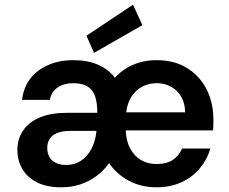

<svg xmlns="http://www.w3.org/2000/svg" viewBox="-20 -785 974 817"><path d="M241 12Q178 12 136.5 -9.5Q95 -31 74.5 -67Q54 -103 54 -146Q54 -194 78.5 -230Q103 -266 150 -285.5Q197 -305 266 -305H394Q394 -348 384.5 -375.5Q375 -403 352.5 -417Q330 -431 291 -431Q252 -431 225.5 -413Q199 -395 192 -360H74Q80 -413 109 -450.5Q138 -488 185.5 -508.5Q233 -529 291 -529Q353 -529 397.5 -509.5Q442 -490 469 -454Q501 -490 546.5 -509.5Q592 -529 646 -529Q722 -529 776 -495.5Q830 -462 859 -405Q888 -348 888 -276Q888 -266 888 -254.5Q888 -243 886 -230H515Q517 -184 534.5 -152Q552 -120 581 -103.5Q610 -87 645 -87Q690 -87 716 -105Q742 -123 755 -153H875Q862 -107 830.5 -69Q799 -31 752 -9.5Q705 12 646 12Q581 12 529 -15.5Q477 -43 444 -91Q422 -59 390.5 -36Q359 -13 322 -0.5Q285 12 241 12ZM261 -83Q297 -83 324.5 -101Q352 -119 369 -151.5Q386 -184 390 -224V-228H280Q245 -228 223 -219Q201 -210 191 -193.5Q181 -177 181 -156Q181 -133 190.5 -116.5Q200 -100 218.5 -91.5Q237 -83 261 -83ZM517 -307H768Q766 -366 731.5 -398.5Q697 -431 646 -431Q614 -431 586.5 -417Q559 -403 540.5 -375.5Q522 -348 517 -307ZM380 -560 348 -633 546 -765 586 -678Z"/></svg>

Font: DM Sans 11pt SemiBold
Style: Regular
Weight: 600
Version: Version 4.004;gftools[0.9.30]